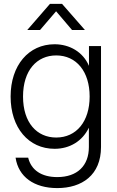

<svg xmlns="http://www.w3.org/2000/svg" viewBox="-20 -751 599 981"><path d="M272.5 210C398.9 210 496.1 143.6 496.1 0V-515.6H434.6V-415.5H434.1C403.8 -485.4 335.9 -524.9 258.8 -524.9C126.5 -524.9 34.2 -417.5 34.2 -257.8C34.2 -98.1 126 9.3 258.8 9.3C336.9 9.3 400.9 -30.3 433.6 -97.7H434.1V0C434.1 96.2 374.5 153.8 272.5 153.8C192.4 153.8 139.2 118.2 124 54.7H59.6C74.2 152.8 154.3 210 272.5 210ZM267.1 -48.3C168.9 -48.3 97.7 -123.5 97.7 -257.8C97.7 -392.1 168.9 -467.8 267.1 -467.8C370.6 -467.8 438 -385.3 438 -257.8C438 -130.4 370.6 -48.3 267.1 -48.3ZM184.6 -597.7 266.6 -693.4 348.1 -597.7H413.6V-598.1L296.9 -731.4H235.4L119.6 -598.1V-597.7Z"/></svg>

Font: Raveo Display Display Light
Style: Regular
Weight: 300
Designer: Jakub Foglar, Rasmus Andersson (Inter)
Foundry: Jakubfoglar.com
Version: Version 1.100;Glyphs 3.2.3 (3260)